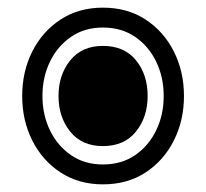

<svg xmlns="http://www.w3.org/2000/svg" viewBox="-20 -512 539 502"><path d="M249 -30Q186 -30 138.5 -61Q91 -92 64.5 -144.5Q38 -197 38 -261Q38 -325 64.5 -377.5Q91 -430 138.5 -461Q186 -492 249 -492Q313 -492 360.5 -461Q408 -430 434.5 -377.5Q461 -325 461 -261Q461 -197 434.5 -144.5Q408 -92 360.5 -61Q313 -30 249 -30ZM249 -82Q298 -82 333.5 -106.5Q369 -131 388.5 -171.5Q408 -212 408 -261Q408 -310 388.5 -350.5Q369 -391 333.5 -415.5Q298 -440 249 -440Q201 -440 165.5 -415.5Q130 -391 110.5 -350.5Q91 -310 91 -261Q91 -212 110.5 -171.5Q130 -131 165.5 -106.5Q201 -82 249 -82ZM249 -130Q194 -130 163.5 -168Q133 -206 133 -261Q133 -316 163.5 -354Q194 -392 249 -392Q305 -392 335.5 -354.5Q366 -317 366 -261Q366 -206 335.5 -168Q305 -130 249 -130Z"/></svg>

Font: Noto Sans Lao Looped SemiCondensed Black
Style: Regular
Weight: 900
Width: 4
Designer: Mark Frömberg, Ben Mitchell
Foundry: The Fontpad Ltd
Version: Version 1.002; ttfautohint (v1.8.4.7-5d5b)